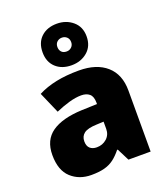

<svg xmlns="http://www.w3.org/2000/svg" viewBox="-154 -957 931 1073"><g transform="rotate(-20 311.5 -420.5)"><path d="M336 -563Q441 -563 500 -511Q559 -459 559 -363V0H427L390 -73H386Q363 -44 338.5 -25.5Q314 -7 282 1.5Q250 10 204 10Q132 10 84 -34Q36 -78 36 -169Q36 -258 97.5 -301Q159 -344 276 -349L368 -352V-360Q368 -397 350 -412.5Q332 -428 301 -428Q268 -428 228 -416.5Q188 -405 147 -387L92 -513Q140 -538 200.5 -550.5Q261 -563 336 -563ZM325 -245Q273 -243 251.5 -226.5Q230 -210 230 -180Q230 -152 245 -138.5Q260 -125 285 -125Q320 -125 344.5 -147Q369 -169 369 -204V-247ZM310 -604Q252 -604 216.5 -637Q181 -670 181 -727Q181 -785 216.5 -818Q252 -851 310 -851Q365 -851 404 -818Q443 -785 443 -728Q443 -670 404.5 -637Q366 -604 310 -604ZM310 -686Q327 -686 339 -697.5Q351 -709 351 -727Q351 -746 339 -757Q327 -768 310 -768Q293 -768 281 -757Q269 -746 269 -727Q269 -709 279.5 -697.5Q290 -686 310 -686Z"/></g></svg>

Font: Noto Sans Lao Black
Style: Regular
Weight: 900
Designer: Monotype Design Team
Foundry: Monotype Imaging Inc.
Version: Version 2.003; ttfautohint (v1.8.4.7-5d5b)